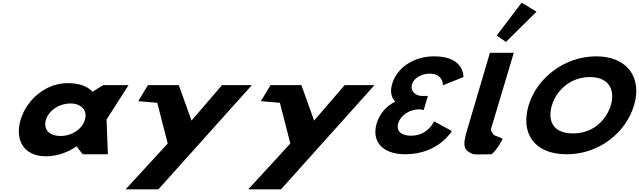

<svg xmlns="http://www.w3.org/2000/svg" viewBox="-20 -1145 4743 1425"><path d="M133 -256C88.1 -106 156.9 15 321 15C405.7 15 487.5 -16 546.1 -58H548.5L594.1 0H780.6L770.8 -258L934.1 -513H745.1L667.5 -464C629 -505 566.9 -528 483.4 -528C319.3 -528 177.8 -406 133 -256ZM321 -256C342.2 -327 421.3 -377 502.3 -377C582.2 -377 631.4 -327 610.1 -256C589.2 -186 513.7 -136 430.3 -136C343.1 -136 300 -186 321 -256Z M1627.7 -513 1401.4 -250 1307 -513H1077.8L1006 -394L1147.3 -382L1224.7 -80L912.6 260H1155.7L1849.3 -513Z M2537.7 -513 2311.4 -250 2217 -513H1987.8L1916 -394L2057.3 -382L2134.7 -80L1822.6 260H2065.7L2759.3 -513Z M3266.8 -511.8C3266.8 -511.8 3273.2 -598.5 3166.3 -598.5C3111.8 -598.5 3051.7 -566.2 3038.2 -521.2C3023 -470.2 3062.2 -432.8 3113.6 -432.8H3155.8L3124.5 -328.2C3124.5 -328.2 3109.6 -333.3 3089 -333.3C3021.1 -333.3 2953.9 -290.8 2935.8 -230.5C2918 -171 2959.6 -137.8 3030.5 -137.8C3158.1 -137.8 3201.4 -244.9 3201.4 -244.9L3333.5 -172.7C3333.5 -172.7 3234.3 -0.1 2988.3 -0.1C2816.8 -0.1 2735.9 -96.2 2776 -230.5C2798.2 -304.4 2849 -358 2913.3 -391.1C2884 -420.9 2873.4 -465.1 2890.7 -522.9C2926.3 -641.9 3048.6 -726.9 3202.6 -726.9C3429.6 -726.9 3419.3 -573 3419.3 -573Z M3666.4 -881.2 3735.1 -834.1 3962 -1058 3851.7 -1125.2ZM3616.2 -753H3793.2L3625.1 -191C3619.9 -173 3632.5 -161.8 3644.3 -145C3650.7 -135.7 3705.9 -124 3710.8 -113C3710.8 -113 3662.2 -21.3 3627.1 0C3543 0 3502.8 4.3 3485.9 -3C3426.1 -28.9 3414.2 -57.6 3437.8 -148L3437.3 -148L3442.8 -166.5C3445.7 -176.7 3448.9 -187.5 3452.5 -199L3452.8 -200Z M3903.7 -363.9C3842.5 -159.1 3941.1 -0.1 4186.6 -0.1C4425.8 -0.1 4624.7 -159.1 4686 -363.9C4747.2 -568.8 4636.4 -726.9 4403.9 -726.9C4173 -726.9 3965 -568.8 3903.7 -363.9ZM4076.3 -363.9C4107.6 -468.5 4208.8 -573 4357.9 -573C4508.1 -573 4544.7 -468.5 4513.4 -363.9C4482.1 -259.4 4387.1 -154.8 4232.8 -154.8C4074.4 -154.8 4045 -259.4 4076.3 -363.9Z"/></svg>

Font: Hussar
Style: BdSuprExtOblThree
Weight: 700
Foundry: Cannot Into Space Fonts
Version: Version 2.00